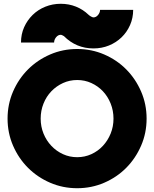

<svg xmlns="http://www.w3.org/2000/svg" viewBox="-20 -977 815 1015"><path d="M388 -718Q464 -718 531 -689Q598 -660 647.5 -610Q697 -560 726 -493Q755 -426 755 -350Q755 -274 726 -207Q697 -140 647.5 -90Q598 -40 531 -11Q464 18 388 18Q312 18 245 -11Q178 -40 128 -90Q78 -140 49 -207Q20 -274 20 -350Q20 -426 49 -493Q78 -560 128 -610Q178 -660 245 -689Q312 -718 388 -718ZM388 -146Q428 -146 463 -162Q498 -178 524 -206Q550 -234 565 -271Q580 -308 580 -350Q580 -392 565 -429.5Q550 -467 524 -494.5Q498 -522 463 -538Q428 -554 388 -554Q348 -554 313 -538Q278 -522 251.5 -494.5Q225 -467 210 -429.5Q195 -392 195 -350Q195 -308 210 -271Q225 -234 251.5 -206Q278 -178 313 -162Q348 -146 388 -146ZM91 -752Q91 -796 107.5 -833Q124 -870 152.5 -898Q181 -926 219.5 -941.5Q258 -957 301 -957Q344 -957 381.5 -942Q419 -927 448 -899Q452 -895 460.5 -890Q469 -885 474 -885Q488 -885 498.5 -898Q509 -911 509 -925H684Q684 -882 667.5 -844.5Q651 -807 622.5 -779.5Q594 -752 556 -736.5Q518 -721 474 -721Q383 -721 318 -786Q314 -788 309.5 -790.5Q305 -793 301 -793Q287 -793 276.5 -780Q266 -767 266 -752Z"/></svg>

Font: Aoudax Cyrillic
Style: Regular
Weight: 400
Designer: William Zhang
Foundry: William Zhang
Version: Version 1.00 June 4, 2021, initial release